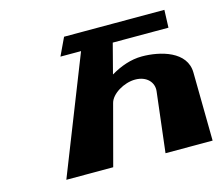

<svg xmlns="http://www.w3.org/2000/svg" viewBox="-88 -706 943 819"><g transform="rotate(-15 383.5 -296.0)"><path d="M342.6 -592H257.6L220.7 -514H311.7L109 0H316L386.6 -265C396.4 -303 453.6 -337 502.6 -337C554.6 -337 583.4 -303 578.6 -265L547 0H755L751.1 -301C750.6 -396 637 -425 556 -425C508 -425 460.4 -408 418.6 -383H417.6L451.7 -514H697.7L700.6 -592H472.6Z"/></g></svg>

Font: Hussar Milosc
Style: Obl
Weight: 700
Foundry: Cannot Into Space Fonts
Version: Version 1.02